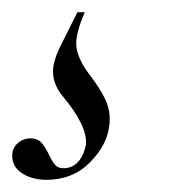

<svg xmlns="http://www.w3.org/2000/svg" viewBox="-75 -20 291 315"><path d="M-55 235Q-55 223 -46 215Q-37 207 -25 207Q-14 207 -8 213Q-2 219 5 233Q10 244 15 250Q20 256 29 256Q57 256 66 218Q69 187 28 138Q12 119 12 97Q12 82 22 60L52 0H64Q50 33 50 51Q50 74 73 104Q89 125 97 141.5Q105 158 105 175Q105 184 104 188Q100 219 72 247Q44 275 1 275Q-22 275 -38.5 264.5Q-55 254 -55 235Z"/></svg>

Font: Cormorant Infant
Style: Italic
Weight: 400
Italic angle: -10°
Designer: Christian Thalmann (Catharsis Fonts)
Foundry: Catharsis Fonts
Version: Version 4.000